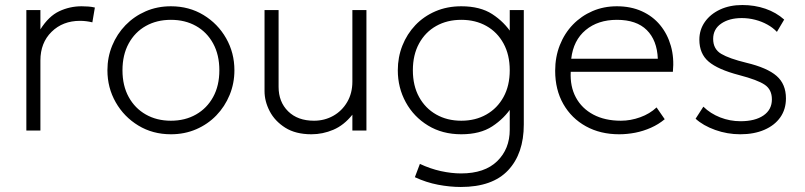

<svg xmlns="http://www.w3.org/2000/svg" viewBox="-20 -520 3208 765"><path d="M85 0V-480H141V-403Q174 -455.5 216 -475.2Q258 -495 305 -495Q318 -495 331.8 -494Q345.5 -493 358 -490L348 -431Q335.5 -434 323.2 -435.5Q311 -437 299 -437Q230 -437 185.5 -393.2Q141 -349.5 141 -279V0Z M661 15Q588.5 15 531.2 -19.8Q474 -54.5 441 -112.5Q408 -170.5 408 -240Q408 -292 427 -338.2Q446 -384.5 480.2 -419.8Q514.5 -455 560.5 -475Q606.5 -495 661 -495Q733.5 -495 790.8 -460.2Q848 -425.5 881 -367.5Q914 -309.5 914 -240Q914 -188 895 -141.8Q876 -95.5 842 -60.2Q808 -25 761.8 -5Q715.5 15 661 15ZM661 -39Q717.5 -39 761 -63.8Q804.5 -88.5 829.2 -133.5Q854 -178.5 854 -240Q854 -301.5 829.2 -346.8Q804.5 -392 761 -416.5Q717.5 -441 661 -441Q604.5 -441 561 -416.5Q517.5 -392 492.8 -346.8Q468 -301.5 468 -240Q468 -178.5 492.8 -133.5Q517.5 -88.5 561 -63.8Q604.5 -39 661 -39Z M1221 15Q1158 15 1116.5 -11.2Q1075 -37.5 1054.5 -77Q1034 -116.5 1034 -157V-480H1090V-174Q1090 -114 1128 -76.5Q1166 -39 1231 -39Q1273 -39 1307.8 -58.5Q1342.5 -78 1363.2 -113.2Q1384 -148.5 1384 -195V-480H1440V0H1384V-63Q1350.5 -21 1308.2 -3Q1266 15 1221 15Z M1816 225Q1772.5 225 1725.2 216Q1678 207 1633 186L1653 133Q1694.5 152.5 1736.8 161.8Q1779 171 1817 171Q1911 171 1961 122.2Q2011 73.5 2011 -3V-107L2020 -95Q1989.5 -48 1941.2 -16.5Q1893 15 1818 15Q1742.5 15 1685.5 -19.8Q1628.5 -54.5 1596.8 -112.5Q1565 -170.5 1565 -240Q1565 -292 1583.2 -338.2Q1601.5 -384.5 1635 -419.8Q1668.5 -455 1715 -475Q1761.5 -495 1818 -495Q1893 -495 1941.2 -463.8Q1989.5 -432.5 2020 -385L2011 -373V-480H2067V-24Q2067 92 2004.5 158.5Q1942 225 1816 225ZM1818 -39Q1874.5 -39 1918 -63.8Q1961.5 -88.5 1986.2 -133.5Q2011 -178.5 2011 -240Q2011 -301.5 1986.2 -346.8Q1961.5 -392 1918 -416.5Q1874.5 -441 1818 -441Q1761.5 -441 1718 -416.5Q1674.5 -392 1649.8 -346.8Q1625 -301.5 1625 -240Q1625 -178.5 1649.8 -133.5Q1674.5 -88.5 1718 -63.8Q1761.5 -39 1818 -39Z M2447 15Q2372 15 2314.5 -16.8Q2257 -48.5 2224.5 -105.5Q2192 -162.5 2192 -238Q2192 -293 2210.5 -340Q2229 -387 2262.5 -421.8Q2296 -456.5 2340.8 -475.8Q2385.5 -495 2438 -495Q2493.5 -495 2537.2 -475.2Q2581 -455.5 2610.2 -420Q2639.5 -384.5 2653 -337Q2666.5 -289.5 2661 -234H2254Q2251 -175.5 2274.5 -131.8Q2298 -88 2344 -63.5Q2390 -39 2454 -39Q2492.5 -39 2530.8 -52.8Q2569 -66.5 2596 -92L2628.5 -45Q2604 -24.5 2573.5 -11Q2543 2.5 2510.8 8.8Q2478.5 15 2447 15ZM2256 -286H2601Q2598 -359.5 2557 -400.2Q2516 -441 2438 -441Q2362.5 -441 2313.5 -400.2Q2264.5 -359.5 2256 -286Z M2929.5 15Q2878 15 2829.8 -2.2Q2781.5 -19.5 2751.5 -47L2782.5 -95Q2810.5 -67.5 2849.5 -52.2Q2888.5 -37 2930.5 -37Q2988.5 -37 3022 -60Q3055.5 -83 3055.5 -124Q3055.5 -163 3027.2 -182.2Q2999 -201.5 2924.5 -221Q2840.5 -243 2803.5 -274.5Q2766.5 -306 2766.5 -362Q2766.5 -401.5 2788.5 -432.8Q2810.5 -464 2849 -482Q2887.5 -500 2937.5 -500Q2987 -500 3029.8 -485.2Q3072.5 -470.5 3104.5 -442L3075.5 -393Q3059.5 -410 3037.2 -422.2Q3015 -434.5 2989 -441.2Q2963 -448 2935.5 -448Q2885.5 -448 2853.5 -426Q2821.5 -404 2821.5 -365Q2821.5 -324.5 2853.5 -305.5Q2885.5 -286.5 2953.5 -270Q3037 -250 3074.2 -217.5Q3111.5 -185 3111.5 -128Q3111.5 -84.5 3089 -52.5Q3066.5 -20.5 3025.5 -2.8Q2984.5 15 2929.5 15Z"/></svg>

Font: Geologica Cursive Thin
Style: Regular
Weight: 250
Designer: Sindre Bremnes, Frode Helland
Foundry: Monokrom Skriftforlag AS
Version: Version 1.010;gftools[0.9.28]